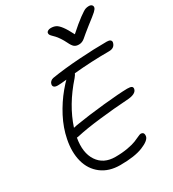

<svg xmlns="http://www.w3.org/2000/svg" viewBox="-242 -1171 1180 1308"><g transform="rotate(-30 347.5 -517.0)"><path d="M666 -1040Q682.1 -1040 689.7 -1032Q697.3 -1023.9 694.8 -1012.2Q692.4 -1001.5 675.8 -986.1Q659.2 -970.7 599.1 -924.8Q577.1 -908.2 555.4 -889.6Q533.7 -871.1 524.9 -863.8Q516.1 -856.4 504.6 -851.3Q493.2 -846.2 479 -846.2Q456.5 -846.2 443.4 -856.7Q430.2 -867.2 416 -897Q403.8 -921.9 390.1 -942.1Q376.5 -962.4 366.5 -972.7Q356.4 -982.9 347.9 -991.5Q339.4 -1000 335.9 -1006.6Q332.5 -1013.2 334 -1021Q335.4 -1029.3 345 -1034.7Q354.5 -1040 367.2 -1040Q390.6 -1040 407.2 -1031.7Q423.8 -1023.4 443.6 -997.3Q463.4 -971.2 488.8 -920.9Q549.3 -975.1 587.6 -1002.9Q626 -1030.8 638.9 -1035.4Q651.9 -1040 666 -1040ZM312 5.9Q224.1 5.9 165.5 -38.8Q106.9 -83.5 86.9 -159.2Q66.9 -234.9 85.9 -329.1Q101.6 -409.2 142.3 -487.3Q183.1 -565.4 236.8 -629.9Q269 -668 284.2 -682.1Q236.8 -676.8 214.8 -676.8Q194.8 -676.8 186 -684.6Q177.2 -692.4 180.2 -706.1Q181.6 -715.8 190.4 -724.9Q199.2 -733.9 212.9 -736.8Q307.1 -752.4 430.2 -760.7Q553.2 -769 651.9 -769Q670.4 -769 679 -762.2Q687.5 -755.4 686 -744.1Q677.7 -704.1 632.8 -704.1Q495.6 -704.1 356 -690.9Q354 -683.1 337.9 -663.1Q214.4 -523.9 165 -372.1Q174.8 -374.5 191.9 -377.9Q295.9 -395 422.6 -408Q549.3 -420.9 611.8 -421.9Q637.7 -421.9 646.5 -415.5Q655.3 -409.2 652.8 -396Q645.5 -359.9 571.8 -356Q468.8 -349.6 352.5 -336.2Q236.3 -322.8 168 -307.1Q156.2 -304.2 148.9 -304.2Q129.4 -193.8 174.1 -126.5Q218.8 -59.1 311 -59.1Q364.3 -59.1 408.7 -67.1Q453.1 -75.2 475.1 -84.5Q497.1 -93.8 514.4 -101.8Q531.7 -109.9 537.1 -109.9Q566.4 -109.9 561 -76.2Q554.7 -46.4 490.5 -20.3Q426.3 5.9 312 5.9Z"/></g></svg>

Font: Shantell Sans Irregular Bouncy
Style: Italic
Weight: 300
Italic angle: -11.31°
Designer: Stephen Nixon, Anya Danilova, Shantell Martin
Foundry: Arrow Type
Version: Version 1.006;[9816181b4]